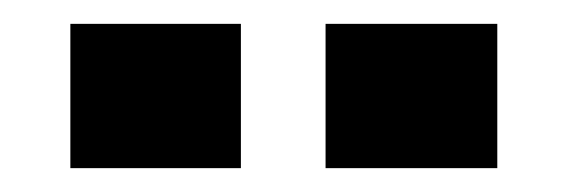

<svg xmlns="http://www.w3.org/2000/svg" viewBox="-20 -740 475 161"><path d="M39 -599V-720H182V-599ZM253 -599V-720H397V-599Z"/></svg>

Font: Geist
Style: Bold
Weight: 400
Designer: Basement.studio, Andrés Briganti, Mateo Zaragoza
Foundry: Basement.studio, Vercel, Andrés Briganti, Guido Ferreyra, Mateo Zaragoza
Version: Version 1.401